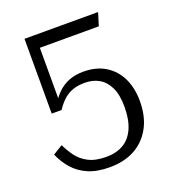

<svg xmlns="http://www.w3.org/2000/svg" viewBox="-131 -738 821 912"><g transform="rotate(-20 280.0 -282.0)"><path d="M269 74Q342 74 395.5 45Q449 16 479.5 -39.5Q510 -95 510 -173Q510 -239 486 -289Q462 -339 416 -367.5Q370 -396 304 -396Q264 -396 232 -383.5Q200 -371 175 -347Q150 -323 131 -288Q133 -282 137.5 -282Q142 -282 146 -285.5Q150 -289 150 -293V-618L129 -573H448L468 -638H96V-260H146Q165 -289 186 -307.5Q207 -326 233 -335Q259 -344 292 -344Q334 -344 365 -326Q396 -308 414 -270.5Q432 -233 432 -173Q432 -107 412.5 -63.5Q393 -20 357 1Q321 22 270 22Q215 22 180 3.5Q145 -15 124 -44Q103 -73 89 -103L40 -73Q58 -31 87.5 2.5Q117 36 161.5 55Q206 74 269 74Z"/></g></svg>

Font: Roboto Serif SemiCondensed Light
Style: Regular
Weight: 300
Width: 4
Designer: Greg Gazdowicz
Foundry: Commercial Type
Version: Version 1.007